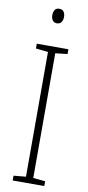

<svg xmlns="http://www.w3.org/2000/svg" viewBox="-100 -949 452 987"><g transform="rotate(10 125.5 -455.5)"><path d="M208 0H43V-25L107 -31V-682L43 -689V-714H208V-689L145 -682V-31L208 -25ZM126 -911Q143 -911 150 -900Q157 -889 157 -874Q157 -856 149 -845.5Q141 -835 126 -835Q111 -835 103.5 -846Q96 -857 96 -873Q96 -889 103 -900Q110 -911 126 -911Z"/></g></svg>

Font: Noto Sans Lao UI Cond ExtLt
Style: Regular
Weight: 200
Width: 3
Designer: Monotype Design Team
Foundry: Monotype Imaging Inc.
Version: Version 2.000; ttfautohint (v1.8.4.7-5d5b)